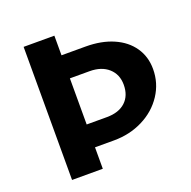

<svg xmlns="http://www.w3.org/2000/svg" viewBox="-119 -775 888 892"><g transform="rotate(-20 325.5 -329.0)"><path d="M619 -356Q619 -286 581 -228.5Q543 -171 478 -138.5Q413 -106 335 -106H241V0H89V-658H241V-561H360Q438 -561 496.5 -535.5Q555 -510 587 -463.5Q619 -417 619 -356ZM466 -334Q466 -385 431.5 -416Q397 -447 338 -447H241V-219H341Q400 -219 433 -249.5Q466 -280 466 -334Z"/></g></svg>

Font: Ysabeau Ultrabold
Style: Regular
Weight: 800
Designer: Christian Thalmann (Catharsis Fonts)
Version: Version 0.003